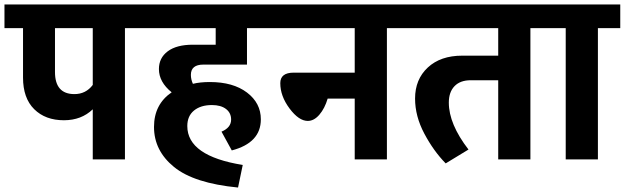

<svg xmlns="http://www.w3.org/2000/svg" viewBox="-40 -713 2795 859"><path d="M619 -693V-587H519V0H375V-224Q324 -175 246 -175Q163 -175 113 -224.5Q63 -274 63 -366V-587H-20V-693ZM293 -292Q344 -292 375 -333V-587H206V-391Q206 -292 293 -292Z M870 -424Q814 -424 814 -378Q814 -358 823 -338Q855 -346 899 -346Q1003 -346 1065 -299Q1127 -252 1127 -179Q1127 -74 997 -40L951 -124Q994 -142 994 -178Q994 -208 971 -225.5Q948 -243 908 -243Q858 -243 828 -218.5Q798 -194 798 -149Q798 -15 1046 25L1025 126Q828 107 738.5 34Q649 -39 649 -145Q649 -246 728 -300Q671 -346 671 -404Q671 -454 710.5 -483.5Q750 -513 823 -513H925V-587H579V-693H1194V-587H1065V-424Z M1791 -693V-587H1691V0H1547V-272H1426Q1413 -228 1389 -200Q1365 -172 1337 -172Q1297 -172 1255.5 -227.5Q1214 -283 1214 -341Q1214 -388 1274 -388H1547V-587H1154V-693Z M2433 -693V-587H2333V0H2189V-354H2066Q2019 -354 1993.5 -327.5Q1968 -301 1968 -254Q1968 -158 2056 -44L1954 18Q1900 -37 1858.5 -115Q1817 -193 1817 -272Q1817 -358 1874 -411Q1931 -464 2028 -464H2189V-587H1752V-693Z M2735 -693V-587H2635V0H2491V-587H2393V-693Z"/></svg>

Font: FiraGO
Style: Bold
Weight: 700
Designer: bBox Type
Foundry: bBox Type GmbH
Version: Version 1.001;PS 001.001;hotconv 1.0.88;makeotf.lib2.5.64775